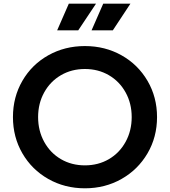

<svg xmlns="http://www.w3.org/2000/svg" viewBox="-20 -1006 918 1038"><path d="M50 -373Q50 -481 101 -569Q152 -657 241 -707Q330 -757 439 -757Q548 -757 637 -707Q726 -657 777.5 -569Q829 -481 829 -373Q829 -265 777.5 -177Q726 -89 637 -38.5Q548 12 439 12Q330 12 241 -38.5Q152 -89 101 -177Q50 -265 50 -373ZM439 -112Q511 -112 568.5 -145.5Q626 -179 659 -239Q692 -299 692 -373Q692 -447 659 -506.5Q626 -566 568.5 -599.5Q511 -633 439 -633Q367 -633 309.5 -599.5Q252 -566 219 -506.5Q186 -447 186 -373Q186 -299 219 -239Q252 -179 309.5 -145.5Q367 -112 439 -112ZM352 -986H499L403 -842H289ZM538 -986H685L590 -842H475Z"/></svg>

Font: Evergrow Sans
Style: Bold
Weight: 700
Foundry: 10Web
Version: Version 1.000